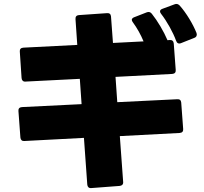

<svg xmlns="http://www.w3.org/2000/svg" viewBox="-20 -890 1040 979"><path d="M903 -670 971 -697C982 -701 986 -711 982 -722C964 -767 930 -824 896 -862C888 -870 880 -872 870 -868L808 -845C800 -842 796 -838 796 -832C796 -829 797 -825 801 -820C832 -780 862 -726 878 -682C882 -670 891 -665 903 -670ZM445 69 590 58C602 57 609 50 608 38L591 -196L896 -212C909 -213 915 -220 914 -232L904 -367C903 -379 896 -385 884 -384L578 -369L569 -498L858 -513C871 -514 877 -521 876 -533L866 -668C865 -680 858 -687 846 -686L834 -685C815 -730 783 -784 754 -820C747 -829 738 -831 728 -827L664 -802C656 -799 652 -794 652 -789C652 -785 654 -781 657 -777C679 -747 698 -713 712 -679L556 -671L546 -806C545 -818 538 -824 526 -823L382 -813C370 -812 364 -805 365 -792L374 -661L99 -647C86 -646 80 -639 81 -627L90 -492C91 -480 98 -473 110 -474L387 -488L396 -359L92 -344C79 -343 73 -336 74 -324L84 -189C85 -177 92 -170 104 -171L408 -187L425 51C426 63 433 70 445 69Z"/></svg>

Font: LINE Seed JP App_OTF ExtraBold
Style: Regular
Weight: 800
Designer: LINE & Fontrix & Fontworks
Version: Version 1.013